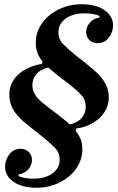

<svg xmlns="http://www.w3.org/2000/svg" viewBox="-20 -730 558 907"><path d="M152 157Q120 157 92.5 150Q65 143 45.5 130Q26 117 15 99Q4 81 4 58Q4 25 24 -1Q44 -27 77 -27Q102 -27 116.5 -11.5Q131 4 131 26Q131 49 114 69.5Q97 90 68 94V102Q96 114 137 114Q194 114 228 89Q262 64 262 24Q262 -8 240.5 -30.5Q219 -53 187 -79L134 -121Q111 -139 91 -156Q71 -173 56 -192.5Q41 -212 32.5 -234Q24 -256 24 -284Q24 -312 35.5 -336.5Q47 -361 68 -379.5Q89 -398 117 -410.5Q145 -423 178 -428L181 -439Q165 -459 157 -480Q149 -501 149 -530Q149 -566 165.5 -598.5Q182 -631 211 -655.5Q240 -680 279.5 -695Q319 -710 366 -710Q398 -710 425.5 -703Q453 -696 472.5 -683Q492 -670 503 -651.5Q514 -633 514 -611Q514 -578 494 -552Q474 -526 441 -526Q416 -526 401.5 -541.5Q387 -557 387 -579Q387 -602 404 -622.5Q421 -643 450 -647V-655Q421 -667 381 -667Q324 -667 290 -642Q256 -617 256 -577Q256 -545 277.5 -522.5Q299 -500 331 -474L384 -432Q406 -414 426 -397Q446 -380 461 -360.5Q476 -341 485 -319Q494 -297 494 -269Q494 -241 482.5 -216.5Q471 -192 450 -172.5Q429 -153 401 -140Q373 -127 340 -123L337 -112Q353 -92 361 -72Q369 -52 369 -23Q369 13 352.5 45.5Q336 78 307 102.5Q278 127 238.5 142Q199 157 152 157ZM133 -328Q133 -311 138.5 -297Q144 -283 154 -271Q164 -259 178 -247Q192 -235 209 -222L262 -182Q276 -171 287.5 -161Q299 -151 310 -142Q348 -151 366.5 -173.5Q385 -196 385 -225Q385 -259 364 -281.5Q343 -304 309 -331L256 -371Q242 -382 230.5 -392Q219 -402 208 -411Q170 -402 151.5 -379.5Q133 -357 133 -328Z"/></svg>

Font: IBM Plex Serif SmBld
Style: Italic
Weight: 600
Italic angle: -14°
Designer: Mike Abbink, Paul van der Laan, Pieter van Rosmalen
Foundry: Bold Monday
Version: Version 3.001